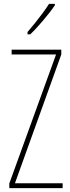

<svg xmlns="http://www.w3.org/2000/svg" viewBox="-20 -970 363 990"><path d="M303 0H28V-24L269 -689H40V-714H296V-689L57 -25H303ZM263 -943Q251 -925 235 -904.5Q219 -884 201.5 -863.5Q184 -843 167.5 -825Q151 -807 136 -793H122V-805Q145 -832 163.5 -855Q182 -878 199 -901Q216 -924 233 -950H263Z"/></svg>

Font: Noto Sans Khmer ExtraCondensed Thin
Style: Regular
Weight: 250
Width: 2
Designer: Danh Hong and the Monotype Design Team
Foundry: Monotype Imaging Inc.
Version: Version 2.004